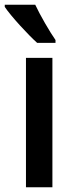

<svg xmlns="http://www.w3.org/2000/svg" viewBox="-47 -786 302 806"><path d="M101 -766H-27V-757C-1 -718 72 -639 109 -606H186V-618C162 -652 121 -723 101 -766ZM173 0V-543H62V0Z"/></svg>

Font: Noto Sans Sinhala UI ExtraCondensed SemiBold
Style: Regular
Weight: 600
Width: 2
Designer: Jelle Bosma - Monotype Design Team
Foundry: Monotype Imaging Inc.
Version: Version 2.006